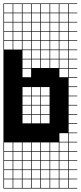

<svg xmlns="http://www.w3.org/2000/svg" viewBox="-20 -827 469 1115"><path d="M325 -803.6V-753.6H375V-803.6ZM271.4 -700H321.4V-750H271.4ZM217.9 -700H267.9V-750H217.9ZM325 -700H375V-750H325ZM164.3 -700H214.3V-750H164.3ZM110.7 -700H160.7V-750H110.7ZM57.1 -700H107.1V-750H57.1ZM3.6 -700H53.6V-750H3.6ZM271.4 -646.4H321.4V-696.4H271.4ZM217.9 -646.4H267.9V-696.4H217.9ZM325 -646.4H375V-696.4H325ZM164.3 -646.4H214.3V-696.4H164.3ZM110.7 -646.4H160.7V-696.4H110.7ZM57.1 -646.4H107.1V-696.4H57.1ZM3.6 -646.4H53.6V-696.4H3.6ZM271.4 -592.9H321.4V-642.9H271.4ZM217.9 -592.9H267.9V-642.9H217.9ZM325 -592.9H375V-642.9H325ZM164.3 -592.9H214.3V-642.9H164.3ZM110.7 -592.9H160.7V-642.9H110.7ZM3.6 -592.9H53.6V-642.9H3.6ZM57.1 -592.9H107.1V-642.9H57.1ZM110.7 -539.3H160.7V-589.3H110.7ZM271.4 -539.3H321.4V-589.3H271.4ZM217.9 -539.3H267.9V-589.3H217.9ZM325 -539.3H375V-589.3H325ZM164.3 -539.3H214.3V-589.3H164.3ZM3.6 -539.3H53.6V-589.3H3.6ZM57.1 -539.3H107.1V-589.3H57.1ZM217.9 -485.7H267.9V-535.7H217.9ZM164.3 -485.7H214.3V-535.7H164.3ZM271.4 -485.7H321.4V-535.7H271.4ZM325 -485.7H375V-535.7H325ZM110.7 -485.7H160.7V-535.7H110.7ZM164.3 -432.1H214.3V-482.1H164.3ZM271.4 -432.1H321.4V-482.1H271.4ZM325 -432.1H375V-482.1H325ZM110.7 -432.1H160.7V-482.1H110.7ZM217.9 -432.1H267.9V-482.1H217.9ZM325 -378.6H375V-428.6H325ZM110.7 -378.6H160.7V-428.6H110.7ZM110.7 -271.4H160.7V-321.4H110.7ZM164.3 -271.4H214.3V-321.4H164.3ZM217.9 -271.4H267.9V-321.4H217.9ZM164.3 -217.9H214.3V-267.9H164.3ZM217.9 -217.9H267.9V-267.9H217.9ZM110.7 -217.9H160.7V-267.9H110.7ZM110.7 -164.3H160.7V-214.3H110.7ZM164.3 -164.3H214.3V-214.3H164.3ZM217.9 -164.3H267.9V-214.3H217.9ZM164.3 -110.7H214.3V-160.7H164.3ZM110.7 -110.7H160.7V-160.7H110.7ZM217.9 -110.7H267.9V-160.7H217.9ZM325 -3.6H375V-53.6H325ZM325 50H375V0H325ZM164.3 50H214.3V0H164.3ZM3.6 50H53.6V0H3.6ZM110.7 50H160.7V0H110.7ZM57.1 50H107.1V0H57.1ZM271.4 50H321.4V0H271.4ZM217.9 50H267.9V0H217.9ZM57.1 103.6H107.1V53.6H57.1ZM271.4 103.6H321.4V53.6H271.4ZM110.7 103.6H160.7V53.6H110.7ZM3.6 103.6H53.6V53.6H3.6ZM164.3 103.6H214.3V53.6H164.3ZM217.9 103.6H267.9V53.6H217.9ZM325 103.6H375V53.6H325ZM110.7 210.7H160.7V160.7H110.7ZM271.4 210.7H321.4V160.7H271.4ZM57.1 210.7H107.1V160.7H57.1ZM164.3 210.7H214.3V160.7H164.3ZM3.6 210.7H53.6V160.7H3.6ZM217.9 210.7H267.9V160.7H217.9ZM325 210.7H375V160.7H325ZM271.4 264.3H321.4V214.3H271.4ZM110.7 264.3H160.7V214.3H110.7ZM57.1 264.3H107.1V214.3H57.1ZM325 264.3H375V214.3H325ZM164.3 264.3H214.3V214.3H164.3ZM3.6 264.3H53.6V214.3H3.6ZM217.9 264.3H267.9V214.3H217.9ZM271.4 -803.6V-753.6H321.4V-803.6ZM217.9 -803.6V-753.6H267.9V-803.6ZM164.3 -803.6V-753.6H214.3V-803.6ZM110.7 -803.6V-753.6H160.7V-803.6ZM57.1 -803.6V-753.6H107.1V-803.6ZM3.6 -803.6V-753.6H53.6V-803.6ZM0 107.1H3.6V157.1H53.6V107.1H57.1V157.1H107.1V107.1H110.7V157.1H160.7V107.1H164.3V157.1H214.3V107.1H217.9V157.1H267.9V107.1H271.4V157.1H321.4V107.1H325V157.1H375V107.1H0V-807.1H428.6V-803.6H378.6V-753.6H428.6V-750H378.6V-700H428.6V-696.4H378.6V-646.4H428.6V-642.9H378.6V-592.9H428.6V-589.3H378.6V-539.3H428.6V-535.7H378.6V-485.7H428.6V-482.1H378.6V-432.1H428.6V-428.6H378.6V-378.6H428.6V-375H378.6V-325H428.6V-321.4H378.6V-271.4H428.6V-267.9H378.6V-217.9H428.6V-214.3H378.6V-164.3H428.6V-160.7H378.6V-110.7H428.6V-107.1H378.6V-57.1H428.6V-53.6H378.6V-3.6H428.6V0H378.6V50H428.6V53.6H378.6V103.6H428.6V107.1H378.6V157.1H428.6V160.7H378.6V210.7H428.6V214.3H378.6V264.3H428.6V267.9H0Z"/></svg>

Font: Jersey 10 Charted
Style: Regular
Weight: 400
Designer: Sarah Cadigan-Fried
Version: Version 1.000; ttfautohint (v1.8.4.7-5d5b)